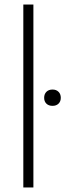

<svg xmlns="http://www.w3.org/2000/svg" viewBox="-20 -828 288 848"><path d="M83 0V-808H127.5V0ZM212 -360.5Q195 -360.5 185 -370.2Q175 -380 175 -396Q175 -412.5 185 -422.5Q195 -432.5 212 -432.5Q228.5 -432.5 238.5 -422.5Q248.5 -412.5 248.5 -396Q248.5 -380 238.5 -370.2Q228.5 -360.5 212 -360.5Z"/></svg>

Font: Encode Sans Condensed Thin ExtraLight
Style: Regular
Weight: 250
Version: Version 3.002